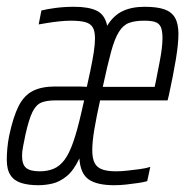

<svg xmlns="http://www.w3.org/2000/svg" viewBox="-32 -538 551 566"><path d="M81 8Q52 8 31 1.5Q10 -5 -1 -21.5Q-12 -38 -12 -67Q-12 -82 -10.5 -99.5Q-9 -117 -5 -138Q7 -194 23 -225.5Q39 -257 65 -270Q91 -283 130 -283Q146 -283 161.5 -283Q177 -283 193 -283Q209 -283 224 -282L234 -328Q241 -361 244.5 -384.5Q248 -408 248 -425Q248 -447 241 -458Q234 -469 218.5 -473Q203 -477 177 -477Q161 -477 142.5 -475Q124 -473 108.5 -470.5Q93 -468 82 -466L90 -507Q105 -511 131 -514.5Q157 -518 187 -518Q229 -518 253 -506.5Q277 -495 284 -462Q302 -492 329 -505Q356 -518 394 -518Q431 -518 452.5 -510.5Q474 -503 484 -485.5Q494 -468 494 -438Q494 -409 486.5 -363.5Q479 -318 466 -258L462 -242H263Q252 -192 246 -156Q240 -120 240 -95Q240 -71 247 -57.5Q254 -44 269.5 -38.5Q285 -33 310 -33Q325 -33 343.5 -35Q362 -37 380.5 -39.5Q399 -42 411 -46L402 -4Q392 -1 375 1.5Q358 4 340 6Q322 8 305 8Q254 8 229.5 -9Q205 -26 202 -71Q185 -35 164.5 -18.5Q144 -2 123 3Q102 8 81 8ZM85 -33Q108 -33 126 -40.5Q144 -48 158 -66.5Q172 -85 184 -119.5Q196 -154 208 -207L216 -242H130Q105 -242 89.5 -235.5Q74 -229 63.5 -207.5Q53 -186 43 -141Q39 -121 36 -106Q33 -91 33 -79Q33 -53 45 -43Q57 -33 85 -33ZM271 -282H424L428 -301Q434 -332 438.5 -355Q443 -378 445 -395.5Q447 -413 447 -425Q447 -449 441.5 -459.5Q436 -470 424.5 -473.5Q413 -477 393 -477Q366 -477 348.5 -470.5Q331 -464 318.5 -444Q306 -424 295.5 -385.5Q285 -347 271 -282Z"/></svg>

Font: Saira UltraCondensed Light
Style: Italic
Weight: 300
Width: 1
Italic angle: -12°
Designer: Hector Gatti with collaboration of the Omnibus-Type team
Foundry: Omnibus-Type
Version: Version 1.101